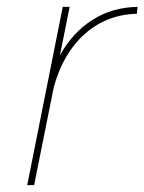

<svg xmlns="http://www.w3.org/2000/svg" viewBox="-20 -537 419 557"><path d="M379 -517 377 -497Q290 -495 226.5 -439Q163 -383 136 -284L79 0H59L162 -517H182L154 -377Q191 -443 248.5 -479.5Q306 -516 379 -517Z"/></svg>

Font: TypoPRO Montserrat Alternates
Style: Italic
Weight: 250
Italic angle: -11.3°
Designer: Julieta Ulanovsky
Foundry: Julieta Ulanovsky
Version: Version 6.001